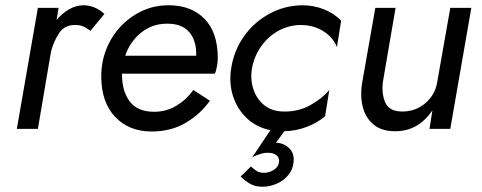

<svg xmlns="http://www.w3.org/2000/svg" viewBox="-20 -490 1831 730"><path d="M324 -373Q310 -383 297.5 -389Q285 -395 268 -395Q226 -396 205 -364.5Q184 -333 174 -294L124 0H44L124 -460H203L195 -414Q216 -439 241.5 -454Q267 -469 296 -470Q341 -470 377 -437Z M556 10Q471 10 418 -45.5Q365 -101 365 -200Q365 -254 384 -302.5Q403 -351 438 -388.5Q473 -426 519.5 -448Q566 -470 621 -470Q707 -470 757.5 -418.5Q808 -367 808 -269Q808 -254 804.5 -236Q801 -218 797 -210H444Q444 -208 444 -205Q444 -143 473.5 -104Q503 -65 566 -65Q613 -65 651.5 -88.5Q690 -112 715 -148L778 -107Q742 -56 686 -23Q630 10 556 10ZM616 -400Q558 -400 516 -365.5Q474 -331 456 -278H726Q726 -281 726 -285Q726 -338 698.5 -369Q671 -400 616 -400Z M938 -230Q931 -188 943.5 -150.5Q956 -113 985.5 -89.5Q1015 -66 1060 -66Q1114 -65 1159.5 -90Q1205 -115 1232 -148L1216 -48Q1187 -23 1146 -7.5Q1105 8 1061 9L1029 53H1036Q1063 56 1081.5 75.5Q1100 95 1096 128Q1093 156 1075 177Q1057 198 1031 209Q1005 220 979 220Q952 220 933 210Q914 200 895 181L934 143Q946 154 956.5 160.5Q967 167 984 167Q1004 167 1021.5 155.5Q1039 144 1041 126Q1043 110 1031.5 100.5Q1020 91 1000 91Q988 90 971 95Q954 100 939 108L1008 5Q955 -6 918.5 -40.5Q882 -75 866 -124.5Q850 -174 859 -230Q869 -297 907 -351Q945 -405 1003 -437Q1061 -469 1129 -470Q1173 -470 1212 -454.5Q1251 -439 1277 -411L1261 -311Q1246 -349 1208.5 -372Q1171 -395 1122 -395Q1076 -394 1037 -372Q998 -350 972 -312.5Q946 -275 938 -230Z M1436 -180Q1430 -134 1445 -100Q1460 -66 1509 -66Q1560 -66 1597 -97.5Q1634 -129 1642 -176L1692 -460H1772L1692 0H1613L1624 -70Q1598 -32 1563 -11.5Q1528 9 1482 9Q1432 9 1401.5 -15.5Q1371 -40 1360 -81Q1349 -122 1356 -170L1407 -460H1484Z"/></svg>

Font: Jost*
Style: Italic
Weight: 400
Italic angle: -10°
Version: Version 3.7